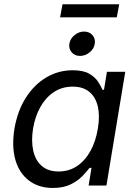

<svg xmlns="http://www.w3.org/2000/svg" viewBox="-20 -885 648 916"><path d="M232.4 11.7Q165 11.7 118.7 -23.2Q72.3 -58.1 53.7 -121.3Q35.2 -184.6 48.8 -270.5Q63.5 -356.4 103.3 -418.9Q143.1 -481.4 200.9 -515.6Q258.8 -549.8 326.7 -549.8Q377.4 -549.8 405.8 -533.2Q434.1 -516.6 448 -494.9Q461.9 -473.1 469.2 -456.5H476.1L490.2 -542.5H577.6L487.8 0H402.8L416.5 -84H407.2Q393.6 -65.9 371.8 -43.7Q350.1 -21.5 316.2 -4.9Q282.2 11.7 232.4 11.7ZM259.8 -66.9Q309.1 -66.9 347.7 -92.8Q386.2 -118.7 411.6 -164.8Q437 -210.9 446.8 -271.5Q457 -331.5 446.8 -376.5Q436.5 -421.4 406.5 -446.5Q376.5 -471.7 326.7 -471.7Q275.4 -471.7 236.1 -445.1Q196.8 -418.5 171.9 -373.3Q147 -328.1 137.7 -271.5Q128.4 -213.4 138.4 -167Q148.4 -120.6 178.7 -93.8Q209 -66.9 259.8 -66.9ZM361.8 -618.2Q336.9 -618.2 322 -635.3Q307.1 -652.3 311 -676.3Q314.9 -700.7 335.7 -717.5Q356.4 -734.4 380.9 -734.4Q406.2 -734.4 421.1 -717.5Q436 -700.7 432.1 -676.3Q428.7 -652.3 407.7 -635.3Q386.7 -618.2 361.8 -618.2ZM548.8 -864.7 537.1 -802.2H266.6L278.3 -864.7Z"/></svg>

Font: Inter 16pt
Style: Italic
Weight: 400
Italic angle: -9.3988°
Version: Version 4.001;git-66647c0bb